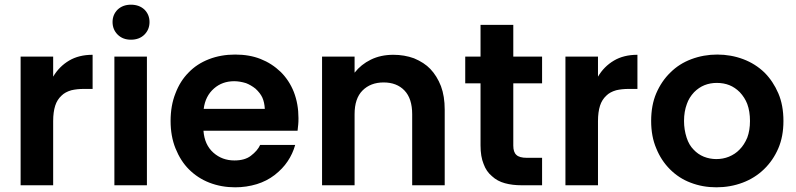

<svg xmlns="http://www.w3.org/2000/svg" viewBox="-20 -798 3428 827"><path d="M68.8 -554.2H209V-467.8Q234.9 -511.7 277.8 -537.1Q319.8 -562 378.9 -562V-415H341.8Q311.5 -415 287.1 -409.2Q260.3 -401.4 245.1 -386.2Q226.1 -368.7 217.8 -342.8Q209 -315.4 209 -275.9V0H68.8Z M612.8 0H472.7V-554.2H612.8ZM464.8 -703.1Q464.8 -734.9 486.8 -756.8Q509.3 -777.8 543.9 -777.8Q579.6 -777.8 602.1 -756.8Q624 -734.9 624 -703.1Q624 -670.9 602.1 -648.9Q580.1 -627 543.9 -627Q508.8 -627 486.8 -648.9Q464.8 -670.9 464.8 -703.1Z M988.8 -448.2Q937.5 -448.2 901.9 -417Q864.3 -384.3 857.4 -329.1H1120.6Q1119.1 -357.4 1109.9 -377.9Q1101.1 -397 1080.6 -416Q1061 -431.6 1039.6 -439.9Q1012.2 -448.2 988.8 -448.2ZM714.8 -276.9Q714.8 -343.8 735.8 -396Q755.9 -449.2 792.5 -485.8Q828.1 -522.9 879.9 -543Q931.6 -563 992.7 -563Q1054.7 -563 1102.5 -543.9Q1150.9 -524.9 1189.5 -487.8Q1226.1 -451.2 1245.6 -401.9Q1265.6 -350.1 1265.6 -289.1Q1265.6 -271 1264.6 -262.2L1261.7 -234.9H856.4Q860.8 -174.3 899.4 -140.1Q937 -106.9 989.7 -106.9Q1034.7 -106.9 1060.5 -127Q1089.4 -148.9 1100.6 -173.8H1251.5Q1240.7 -135.3 1218.8 -103Q1197.8 -71.3 1162.6 -43.9Q1128.9 -18.1 1086.4 -4.9Q1041.5 8.8 992.7 8.8Q933.6 8.8 881.8 -11.2Q831.5 -30.8 793.5 -68.8Q757.8 -104.5 735.8 -159.2Q714.8 -211.4 714.8 -276.9Z M1755.4 -306.2Q1755.4 -373.5 1722.2 -408.2Q1689 -442.9 1632.3 -442.9Q1576.2 -442.9 1541.5 -408.2Q1507.3 -374 1507.3 -306.2V0H1367.2V-554.2H1507.3V-484.9Q1535.2 -520.5 1577.1 -541Q1619.6 -562 1674.3 -562Q1721.7 -562 1763.2 -546.9Q1807.6 -528.3 1833.5 -501Q1862.3 -470.7 1879.4 -426.8Q1895.5 -383.8 1895.5 -325.2V0H1755.4Z M1983.9 -554.2H2049.8V-690.9H2190.9V-554.2H2314.9V-439H2190.9V-170.9Q2190.9 -142.6 2204.1 -130.9Q2216.8 -118.2 2250 -118.2H2314.9V0H2227.1Q2186.5 0 2154.8 -8.8Q2122.1 -17.6 2099.1 -39.1Q2074.7 -59.1 2063 -91.8Q2049.8 -123.5 2049.8 -171.9V-439H1983.9Z M2415.5 -554.2H2555.7V-467.8Q2581.5 -511.7 2624.5 -537.1Q2666.5 -562 2725.6 -562V-415H2688.5Q2658.2 -415 2633.8 -409.2Q2606.9 -401.4 2591.8 -386.2Q2572.8 -368.7 2564.5 -342.8Q2555.7 -315.4 2555.7 -275.9V0H2415.5Z M3354.5 -276.9Q3354.5 -210.4 3332.5 -159.2Q3310.1 -106.9 3270.5 -68.8Q3231 -30.8 3178.7 -11.2Q3125.5 8.8 3065.4 8.8Q3006.3 8.8 2954.6 -11.2Q2904.8 -29.8 2865.7 -68.8Q2827.6 -106.9 2806.6 -159.2Q2784.7 -210.4 2784.7 -276.9Q2784.7 -344.7 2806.6 -396Q2829.6 -449.2 2867.7 -485.8Q2905.3 -523.4 2957.5 -543Q3010.7 -563 3069.3 -563Q3128.4 -563 3181.6 -543Q3233.4 -523.4 3272.5 -485.8Q3310.1 -448.2 3332.5 -396Q3354.5 -344.7 3354.5 -276.9ZM2926.3 -276.9Q2926.3 -239.7 2937.5 -205.1Q2947.8 -173.3 2967.3 -153.8Q2986.3 -133.3 3011.7 -123Q3037.6 -112.8 3065.4 -112.8Q3094.2 -112.8 3119.6 -123Q3147 -134.3 3165.5 -153.8Q3185.5 -173.8 3198.7 -205.1Q3210.4 -236.3 3210.4 -276.9Q3210.4 -318.4 3198.7 -350.1Q3188 -377.9 3166.5 -400.9Q3146 -421.4 3121.6 -431.2Q3097.2 -440.9 3067.4 -440.9Q3039.1 -440.9 3014.6 -431.2Q2990.2 -421.4 2969.7 -400.9Q2947.8 -377.4 2938.5 -350.1Q2926.3 -317.4 2926.3 -276.9Z"/></svg>

Font: PoppinsZ SemiBold
Style: Regular
Weight: 600
Designer: Ninad Kale (Devanagari), Jonny Pinhorn (Latin)
Foundry: Indian Type Foundry
Version: Version 3.002;FEAKit 1.0